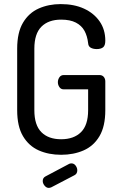

<svg xmlns="http://www.w3.org/2000/svg" viewBox="-20 -751 588 939"><path d="M279 6Q218 6 169.5 -15.5Q121 -37 92.5 -85Q64 -133 64 -212V-513Q64 -592 92.5 -640Q121 -688 169.5 -709.5Q218 -731 277 -731Q343 -731 391.5 -708.5Q440 -686 467.5 -646Q495 -606 495 -552Q495 -528 484 -519.5Q473 -511 453 -511Q436 -511 424 -517.5Q412 -524 411 -540Q407 -575 393 -600.5Q379 -626 351 -640.5Q323 -655 279 -655Q217 -655 182.5 -620.5Q148 -586 148 -513V-212Q148 -139 182.5 -104.5Q217 -70 279 -70Q341 -70 376 -104.5Q411 -139 411 -212V-314H292Q278 -314 270.5 -325Q263 -336 263 -349Q263 -362 270.5 -373Q278 -384 292 -384H466Q480 -384 487.5 -375Q495 -366 495 -353V-212Q495 -133 466.5 -85Q438 -37 389 -15.5Q340 6 279 6ZM219 168Q207 168 198 157Q189 146 189 134Q189 119 202 112L319 50Q325 48 329 48Q342 48 350 59Q358 70 358 82Q358 99 344 106L231 165Q228 166 225 167Q222 168 219 168Z"/></svg>

Font: Dosis Medium
Style: Regular
Weight: 500
Designer: EdgarTolentino, PabloImpallari, IginoMarini
Foundry: EdgarTolentino, PabloImpallari, IginoMarini
Version: Version 3.001; ttfautohint (v1.8.2)